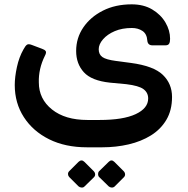

<svg xmlns="http://www.w3.org/2000/svg" viewBox="-20 -507 866 885"><path d="M381 172Q281 172 206.5 135Q132 98 90 33Q48 -32 48 -115Q48 -152 58 -198Q68 -244 88 -279Q97 -296 104.5 -301Q112 -306 129 -299L174 -282Q186 -278 190.5 -271.5Q195 -265 187 -250Q172 -220 165 -189Q158 -158 159 -127Q159 -51 219.5 -2.5Q280 46 383 46H439Q548 46 605.5 19Q663 -8 663 -53Q663 -80 641.5 -96Q620 -112 562 -119L487 -126Q402 -135 366.5 -174Q331 -213 331 -272Q331 -332 364 -380.5Q397 -429 454.5 -458Q512 -487 587 -487Q642 -487 681.5 -463.5Q721 -440 742.5 -403.5Q764 -367 764 -328Q764 -313 759.5 -305.5Q755 -298 742 -298H683Q661 -298 659 -320Q657 -351 636.5 -364.5Q616 -378 588 -378Q543 -378 509 -363.5Q475 -349 455 -326Q435 -303 435 -280Q435 -256 452 -244Q469 -232 515 -226L583 -217Q688 -203 730.5 -162Q773 -121 773 -60Q773 1 747 45Q721 89 676 117Q631 145 573 158.5Q515 172 451 172ZM369 353Q364 358 356 357.5Q348 357 342 352L299 309Q294 304 293.5 296Q293 288 299 282L342 239Q356 226 369 239L412 282Q418 288 418.5 296Q419 304 413 310ZM508 353Q502 358 494.5 357.5Q487 357 481 352L437 309Q432 304 432 295.5Q432 287 437 282L481 239Q494 226 507 239L550 282Q556 288 556.5 296Q557 304 551 310Z"/></svg>

Font: Rubik Medium
Style: Regular
Weight: 500
Designer: Hubert and Fischer
Foundry: Hubert and Fischer
Version: Version 2.300; ttfautohint (v1.8.4.7-5d5b);gftools[0.9.30]